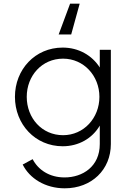

<svg xmlns="http://www.w3.org/2000/svg" viewBox="-20 -801 703 1041"><path d="M331 220C477 220 581 119 581 -20V-531H521V-435C479 -501 406 -543 320 -543C170 -543 61 -424 61 -276C61 -127 171 -8 320 -8C406 -8 480 -50 521 -120V-20C521 102 428 161 330 161C248 161 187 120 157 62L103 91C140 166 225 220 331 220ZM125 -276C125 -390 207 -483 322 -483C434 -483 519 -390 519 -276C519 -161 434 -68 322 -68C207 -68 125 -161 125 -276ZM298 -614H366L412 -781H360Z"/></svg>

Font: Mluvka Light
Style: Regular
Weight: 300
Designer: Modified by Jiří Krblich, Original typeface by Gumpita Rahayu
Foundry: Gumpita Rahayu & Jiří Krblich
Version: Version 2.000;Glyphs 3.1.1 (3134)